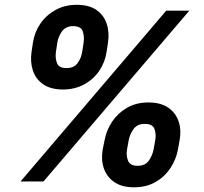

<svg xmlns="http://www.w3.org/2000/svg" viewBox="-20 -773 867 818"><path d="M417.6 -136.7 425.4 -174.8Q433.3 -218.2 457.9 -254.9Q482.5 -291.6 521.6 -314.1Q560.6 -336.5 611.9 -336.5Q664.5 -336.5 696.6 -314.4Q728.8 -292.2 741.1 -255.5Q753.3 -218.8 745.1 -174.8L738.3 -136.7Q730.4 -93.4 705.7 -56.4Q681.1 -19.4 642 2.8Q603 25 551 25Q499.2 25 466.9 2.8Q434.6 -19.4 422.2 -56.4Q409.9 -93.4 417.6 -136.7ZM528.1 -174.8 521.3 -136.7Q516.7 -111.4 525.2 -89Q533.8 -66.5 566 -66.6Q598.6 -66.5 614.1 -88.7Q629.5 -110.8 634.4 -136.7L641.2 -174.8Q646.1 -201 638.2 -223.2Q630.3 -245.4 596.9 -245.1Q565 -245.4 549 -223.2Q533 -201 528.1 -174.8ZM114.5 -552.7 120.3 -590.8Q126.8 -635.3 151.7 -671.8Q176.6 -708.4 216.4 -730.5Q256.2 -752.5 306.8 -752.5Q359.4 -752.5 390.9 -730.5Q422.5 -708.4 434.6 -671.8Q446.8 -635.3 440 -590.8L434.2 -552.7Q427.9 -508.6 403.3 -472Q378.6 -435.4 339 -413.7Q299.4 -391.9 247.9 -391.6Q195.9 -391.9 164.2 -413.8Q132.4 -435.7 120.2 -472.3Q108 -508.9 114.5 -552.7ZM224.2 -590.8 218.4 -552.7Q214.4 -526.6 222.7 -504.5Q231.1 -482.5 262.9 -483Q295 -482.5 310.8 -504.5Q326.6 -526.6 330.3 -552.7L336.1 -590.8Q340.1 -617 332.7 -639.3Q325.2 -661.6 291.8 -661.7Q259.8 -661.6 243.7 -638.9Q227.6 -616.1 224.2 -590.8ZM67.6 0 688.1 -727.5H786.5L165.4 0Z"/></svg>

Font: Inter Tight
Style: Italic
Weight: 400
Italic angle: -9.39999°
Designer: Rasmus Andersson
Foundry: rsms
Version: Version 3.002